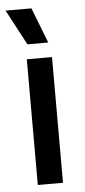

<svg xmlns="http://www.w3.org/2000/svg" viewBox="-53 -714 328 744"><g transform="rotate(-5 111.0 -342.0)"><path d="M63.5 0V-489H161.5V0ZM98.5 -684 151.5 -547.5V-546.5H71L-1.5 -683V-684Z"/></g></svg>

Font: Anek Latin Medium
Style: Regular
Weight: 500
Designer: Yesha Goshar
Foundry: Ek Type
Version: Version 1.003